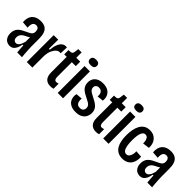

<svg xmlns="http://www.w3.org/2000/svg" viewBox="153 -1680 2667 2667"><g transform="rotate(45 1487.0 -346.0)"><path d="M143 11Q114 11 87.5 -3Q61 -17 44.5 -47Q28 -77 28 -123Q28 -159 39 -185.5Q50 -212 70.5 -231.5Q91 -251 117.5 -265.5Q144 -280 175 -294Q201 -306 220.5 -316.5Q240 -327 251 -343Q262 -359 262 -386Q262 -418 247.5 -436.5Q233 -455 204 -455Q181 -455 166 -442Q151 -429 145.5 -404.5Q140 -380 143 -345L44 -353Q40 -395 48.5 -430Q57 -465 78 -489.5Q99 -514 132 -527.5Q165 -541 210 -541Q267 -541 301 -519Q335 -497 350 -454.5Q365 -412 365 -348V-200Q366 -172 367.5 -136Q369 -100 372 -64Q375 -28 378 0H285Q281 -33 279 -65.5Q277 -98 275 -130H261Q252 -82 236 -50.5Q220 -19 197 -4Q174 11 143 11ZM179 -78Q195 -78 207 -86Q219 -94 229.5 -108.5Q240 -123 247.5 -143.5Q255 -164 262 -188V-298L293 -305Q284 -289 268.5 -278Q253 -267 234.5 -257.5Q216 -248 197 -238.5Q178 -229 162.5 -216Q147 -203 137 -185Q127 -167 127 -141Q127 -110 142 -94Q157 -78 179 -78Z M473 0V-314V-528H562L560 -347H578Q583 -411 600 -453.5Q617 -496 643.5 -517.5Q670 -539 701 -539Q707 -539 712.5 -538.5Q718 -538 724 -536L719 -418Q715 -419 709.5 -419.5Q704 -420 700 -420Q672 -420 646.5 -396.5Q621 -373 603 -331Q585 -289 582 -233V0Z M942 8Q881 8 847.5 -27.5Q814 -63 814 -138V-443H765V-527H787Q816 -527 828.5 -537Q841 -547 844 -570L852 -633H917V-528H994V-441H917V-156Q917 -124 927 -108Q937 -92 959 -92Q965 -92 975 -94.5Q985 -97 998 -100V0Q982 4 968.5 6Q955 8 942 8Z M1080 0V-528H1185V0ZM1131 -596Q1097 -596 1080 -609.5Q1063 -623 1063 -650Q1063 -677 1080.5 -691Q1098 -705 1131 -705Q1166 -705 1183 -691Q1200 -677 1200 -651Q1200 -623 1182.5 -609.5Q1165 -596 1131 -596Z M1441 13Q1387 13 1351.5 -3.5Q1316 -20 1297 -47Q1278 -74 1273.5 -107Q1269 -140 1276 -173L1371 -180Q1368 -148 1373.5 -123Q1379 -98 1396 -83.5Q1413 -69 1443 -69Q1479 -69 1495.5 -88Q1512 -107 1512 -134Q1512 -158 1500 -175Q1488 -192 1465.5 -205Q1443 -218 1413 -233Q1387 -245 1362 -259.5Q1337 -274 1316 -292.5Q1295 -311 1283 -337Q1271 -363 1271 -399Q1271 -441 1289.5 -473Q1308 -505 1344.5 -523Q1381 -541 1435 -541Q1493 -541 1531.5 -519Q1570 -497 1587.5 -458Q1605 -419 1599 -367L1506 -358Q1510 -386 1503.5 -408.5Q1497 -431 1480 -445Q1463 -459 1435 -459Q1405 -459 1388.5 -443Q1372 -427 1372 -401Q1372 -379 1384 -363Q1396 -347 1417.5 -334Q1439 -321 1467 -307Q1497 -292 1524 -276.5Q1551 -261 1571 -242.5Q1591 -224 1602.5 -198.5Q1614 -173 1614 -138Q1614 -99 1596.5 -64.5Q1579 -30 1541.5 -8.5Q1504 13 1441 13Z M1836 8Q1775 8 1741.5 -27.5Q1708 -63 1708 -138V-443H1659V-527H1681Q1710 -527 1722.5 -537Q1735 -547 1738 -570L1746 -633H1811V-528H1888V-441H1811V-156Q1811 -124 1821 -108Q1831 -92 1853 -92Q1859 -92 1869 -94.5Q1879 -97 1892 -100V0Q1876 4 1862.5 6Q1849 8 1836 8Z M1974 0V-528H2079V0ZM2025 -596Q1991 -596 1974 -609.5Q1957 -623 1957 -650Q1957 -677 1974.5 -691Q1992 -705 2025 -705Q2060 -705 2077 -691Q2094 -677 2094 -651Q2094 -623 2076.5 -609.5Q2059 -596 2025 -596Z M2358 12Q2303 12 2266.5 -9.5Q2230 -31 2208.5 -68.5Q2187 -106 2178 -155Q2169 -204 2169 -259Q2169 -316 2178.5 -367Q2188 -418 2209.5 -457Q2231 -496 2266.5 -518.5Q2302 -541 2354 -541Q2411 -541 2448 -514.5Q2485 -488 2502 -446Q2519 -404 2515 -356L2415 -343Q2416 -373 2409.5 -399Q2403 -425 2388.5 -440Q2374 -455 2351 -455Q2331 -455 2317 -442.5Q2303 -430 2293.5 -406.5Q2284 -383 2279.5 -347.5Q2275 -312 2275 -266Q2275 -205 2283 -161Q2291 -117 2309 -94Q2327 -71 2355 -71Q2381 -71 2397 -89.5Q2413 -108 2420.5 -137Q2428 -166 2426 -200L2525 -193Q2529 -158 2522.5 -122Q2516 -86 2497 -56Q2478 -26 2443.5 -7Q2409 12 2358 12Z M2699 11Q2670 11 2643.5 -3Q2617 -17 2600.5 -47Q2584 -77 2584 -123Q2584 -159 2595 -185.5Q2606 -212 2626.5 -231.5Q2647 -251 2673.5 -265.5Q2700 -280 2731 -294Q2757 -306 2776.5 -316.5Q2796 -327 2807 -343Q2818 -359 2818 -386Q2818 -418 2803.5 -436.5Q2789 -455 2760 -455Q2737 -455 2722 -442Q2707 -429 2701.5 -404.5Q2696 -380 2699 -345L2600 -353Q2596 -395 2604.5 -430Q2613 -465 2634 -489.5Q2655 -514 2688 -527.5Q2721 -541 2766 -541Q2823 -541 2857 -519Q2891 -497 2906 -454.5Q2921 -412 2921 -348V-200Q2922 -172 2923.5 -136Q2925 -100 2928 -64Q2931 -28 2934 0H2841Q2837 -33 2835 -65.5Q2833 -98 2831 -130H2817Q2808 -82 2792 -50.5Q2776 -19 2753 -4Q2730 11 2699 11ZM2735 -78Q2751 -78 2763 -86Q2775 -94 2785.5 -108.5Q2796 -123 2803.5 -143.5Q2811 -164 2818 -188V-298L2849 -305Q2840 -289 2824.5 -278Q2809 -267 2790.5 -257.5Q2772 -248 2753 -238.5Q2734 -229 2718.5 -216Q2703 -203 2693 -185Q2683 -167 2683 -141Q2683 -110 2698 -94Q2713 -78 2735 -78Z"/></g></svg>

Font: Bricolage Grotesque 24pt Condensed Medium
Style: Regular
Weight: 500
Width: 3
Designer: Mathieu Triay
Foundry: Atelier Triay
Version: Version 1.001;gftools[0.9.33.dev8+g029e19f]